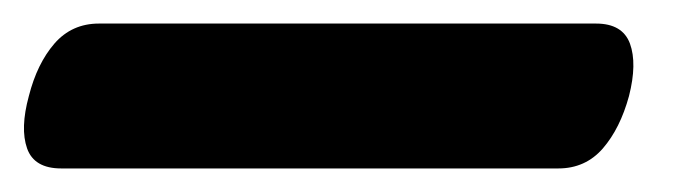

<svg xmlns="http://www.w3.org/2000/svg" viewBox="-79 57 587 163"><path d="M-54.5 138.5Q-47.5 111 -32.8 94Q-18 77 5 77H427Q449.5 77 455.8 94Q462 111 455 138.5Q447.5 166 432.8 183Q418 200 395 200H-27Q-50 200 -56 183Q-62 166 -54.5 138.5Z"/></svg>

Font: Fraunces 72pt S100 Black
Style: Italic
Weight: 900
Italic angle: -16°
Version: Version 1.000; ttfautohint (v1.8.3)